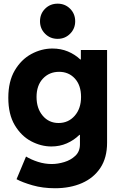

<svg xmlns="http://www.w3.org/2000/svg" viewBox="-20 -793 641 1026"><path d="M254.9 -10.3Q199.2 -10.3 146.2 -38.3Q93.3 -66.4 58.8 -124.3Q24.4 -182.1 24.4 -270.5Q24.4 -357.9 58.8 -416.5Q93.3 -475.1 147.5 -504.4Q201.7 -533.7 260.3 -533.7Q304.7 -533.7 342.5 -518.1Q380.4 -502.4 409.2 -475.1H412.1V-525.9H552.2V-30.3Q552.2 49.8 516.6 103.8Q481 157.7 418.2 185.3Q355.5 212.9 273.9 212.9Q208.5 212.9 154.1 197.3Q99.6 181.6 68.4 164.6L119.1 43.5Q146.5 60.1 182.6 71.8Q218.8 83.5 256.8 83.5Q288.6 83.5 323.5 73Q358.4 62.5 382.8 39.3Q407.2 16.1 407.2 -21.5V-72.3H404.3Q375 -43.5 336.9 -26.9Q298.8 -10.3 254.9 -10.3ZM293 -135.7Q345.2 -135.7 379.2 -174.3Q413.1 -212.9 413.1 -274.9Q413.1 -337.4 380.1 -373.3Q347.2 -409.2 295.9 -409.2Q243.2 -409.2 209.2 -372.8Q175.3 -336.4 175.3 -274.9Q175.3 -213.4 208.3 -174.6Q241.2 -135.7 293 -135.7ZM288.1 -585.4Q248 -585.4 220.9 -612.8Q193.8 -640.1 193.8 -679.2Q193.8 -719.2 220.9 -746.3Q248 -773.4 288.1 -773.4Q327.6 -773.4 354.7 -746.3Q381.8 -719.2 381.8 -679.2Q381.8 -640.1 354.7 -612.8Q327.6 -585.4 288.1 -585.4Z"/></svg>

Font: Reddit Sans ExtraBold
Style: Regular
Weight: 800
Designer: Stephen Hutchings
Foundry: Reddit
Version: Version 1.014; ttfautohint (v1.8.4.7-5d5b)